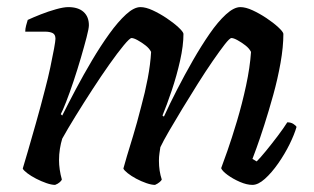

<svg xmlns="http://www.w3.org/2000/svg" viewBox="-20 -520 882 540"><path d="M135 0Q125 0 110.5 -5Q96 -10 81.5 -17.5Q67 -25 56.5 -33Q46 -41 44 -46Q49 -62 58.5 -95Q68 -128 81 -173.5Q94 -219 107 -270Q115 -300 121.5 -330.5Q128 -361 132 -383Q136 -405 136 -411Q136 -423 128 -427Q120 -431 106 -431H51Q51 -439 53.5 -448.5Q56 -458 58 -464Q73 -471 94.5 -479.5Q116 -488 137.5 -494Q159 -500 172 -500Q200 -500 215 -486.5Q230 -473 230 -449Q230 -440 223.5 -415Q217 -390 207.5 -357.5Q198 -325 187 -292Q176 -259 166 -233.5Q156 -208 151 -199L155 -195Q172 -229 193.5 -269.5Q215 -310 239 -350.5Q263 -391 287.5 -425Q312 -459 334.5 -479.5Q357 -500 375 -500Q390 -500 409.5 -491Q429 -482 448.5 -469Q468 -456 481.5 -443.5Q495 -431 496 -425Q496 -392 486.5 -349.5Q477 -307 463 -265.5Q449 -224 437 -195L441 -192Q457 -227 478 -268Q499 -309 522.5 -350Q546 -391 569.5 -425Q593 -459 615.5 -479.5Q638 -500 656 -500Q671 -500 690.5 -491Q710 -482 729.5 -469Q749 -456 762.5 -443.5Q776 -431 777 -425Q777 -388 769 -343Q761 -298 748.5 -253Q736 -208 723.5 -169Q711 -130 701.5 -104Q692 -78 690 -73L702 -66Q712 -76 728 -95.5Q744 -115 761 -137.5Q778 -160 788 -176Q798 -176 805 -171.5Q812 -167 814 -163Q808 -142 794.5 -114.5Q781 -87 762.5 -60.5Q744 -34 725 -17Q706 0 690 0Q674 0 654.5 -8.5Q635 -17 620 -28Q605 -39 602 -47Q607 -60 619.5 -95.5Q632 -131 646.5 -179.5Q661 -228 672 -279Q683 -330 686 -374Q681 -384 670 -392.5Q659 -401 648 -407Q637 -413 631 -413Q626 -413 612 -395Q598 -377 578 -348Q558 -319 536 -284Q514 -249 493 -214.5Q472 -180 455.5 -151.5Q439 -123 431 -106Q430 -99 428.5 -89Q427 -79 427 -68Q427 -53 429 -40Q431 -27 435 -15Q434 -12 428.5 -7.5Q423 -3 416 0Q406 0 391.5 -5Q377 -10 363 -17.5Q349 -25 339 -33Q329 -41 327 -46Q330 -58 337 -81Q344 -104 354.5 -138.5Q365 -173 377 -220Q388 -260 395.5 -299.5Q403 -339 405 -374Q400 -384 389 -392.5Q378 -401 367 -407Q356 -413 350 -413Q345 -413 328 -392.5Q311 -372 288 -339.5Q265 -307 240 -268.5Q215 -230 192.5 -193.5Q170 -157 155 -130Q151 -117 148.5 -101.5Q146 -86 146 -69Q146 -57 148 -43Q150 -29 154 -15Q153 -12 148 -7.5Q143 -3 135 0Z"/></svg>

Font: Texturina 12pt Medium
Style: Italic
Weight: 500
Italic angle: -11°
Designer: Guillermo Torres Carreño
Foundry: Omnibus-Type
Version: Version 1.002